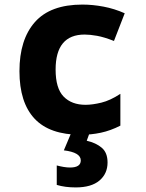

<svg xmlns="http://www.w3.org/2000/svg" viewBox="-20 -579 640 839"><path d="M333 10Q197 10 131 -60.5Q65 -131 65 -268Q65 -406 132.5 -482.5Q200 -559 340 -559Q385 -559 432.5 -550Q480 -541 525 -521L478 -400Q435 -417 404 -422.5Q373 -428 350 -428Q223 -428 223 -275Q223 -193 258 -157Q293 -121 354 -121Q384 -121 423 -130.5Q462 -140 506 -169V-30Q463 -8 420.5 1Q378 10 333 10ZM311 240Q264 240 228 229V144Q243 148 258 150.5Q273 153 286 153Q333 153 333 122Q333 87 259 78L294 -5H374L359 36Q399 45 424.5 66.5Q450 88 450 131Q450 180 414.5 210Q379 240 311 240Z"/></svg>

Font: Noto Sans Mono ExtraBold
Style: Regular
Weight: 800
Designer: Monotype Design Team
Foundry: Monotype Imaging Inc.
Version: Version 2.014